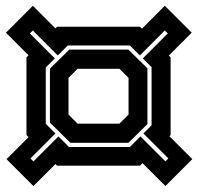

<svg xmlns="http://www.w3.org/2000/svg" viewBox="-24 -630 667 646"><path d="M88.5 -4 -2 -94.5 72 -168.5 65 -175.5V-437L72 -444L-4 -520L86.5 -610.5L162.5 -534.5L168 -540H447L453.5 -533.5L530.5 -610.5L621 -520L544 -443L550 -437V-175.5L546 -171.5L623 -94.5L532.5 -4L455.5 -81L447 -72.5H168L162.5 -78ZM237 -214H378L408.5 -244.5V-368L378 -398.5H237L206.5 -368V-244.5ZM88.5 -87 172.5 -171 208 -135.5H413L448.5 -171L532.5 -87L542.5 -97L458.5 -181L486 -208.5V-404L456.5 -433.5L540.5 -517.5L530.5 -527.5L446.5 -443.5L413 -477H204L170.5 -443.5L86.5 -527.5L76.5 -517.5L160.5 -433.5L130 -403V-213.5L162.5 -181L78.5 -97ZM213 -149.5 144 -217.5V-399L209 -463H408L472 -400V-212.5L408 -149.5Z"/></svg>

Font: Tourney Thin
Style: Bold
Weight: 700
Version: Version 1.015